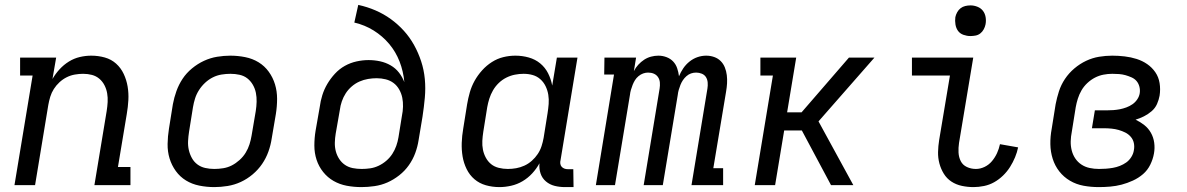

<svg xmlns="http://www.w3.org/2000/svg" viewBox="-20 -755 4840 783"><path d="M39 0 113 -447H62V-520H209L194 -433Q206 -454 223 -472.5Q240 -491 261 -504Q282 -517 305.5 -522.5Q329 -528 352 -528Q381 -528 407.5 -520.5Q434 -513 453.5 -495.5Q473 -478 484.5 -453.5Q496 -429 500.5 -402Q505 -375 503.5 -347Q502 -319 497 -290L461 -74H512V0H365L415 -302Q418 -321 419 -339Q420 -357 417 -374.5Q414 -392 406 -407.5Q398 -423 385 -434Q372 -445 355 -449.5Q338 -454 319 -454Q303 -454 285.5 -451Q268 -448 252 -440Q236 -432 222.5 -419.5Q209 -407 199.5 -392Q190 -377 185 -360.5Q180 -344 177 -327L123 0Z M854 8Q823 8 793 2Q763 -4 738.5 -19Q714 -34 697 -57.5Q680 -81 671.5 -109Q663 -137 663.5 -168Q664 -199 669 -230L685 -330Q690 -357 699.5 -383.5Q709 -410 724.5 -433.5Q740 -457 763 -476Q786 -495 812 -507Q838 -519 865.5 -523.5Q893 -528 919 -528Q950 -528 980 -522Q1010 -516 1034.5 -501Q1059 -486 1076 -462.5Q1093 -439 1101.5 -411Q1110 -383 1110 -352Q1110 -321 1105 -290L1088 -190Q1084 -163 1074.5 -136.5Q1065 -110 1049 -86.5Q1033 -63 1010.5 -44Q988 -25 962 -13Q936 -1 908 3.5Q880 8 854 8ZM854 -66Q872 -66 890.5 -69Q909 -72 925.5 -80.5Q942 -89 957 -102.5Q972 -116 982 -132.5Q992 -149 997.5 -166.5Q1003 -184 1006 -202L1023 -302Q1026 -321 1026.5 -340Q1027 -359 1023.5 -376.5Q1020 -394 1011 -409.5Q1002 -425 988.5 -435.5Q975 -446 957 -450Q939 -454 920 -454Q902 -454 883.5 -451Q865 -448 848 -439.5Q831 -431 816.5 -417.5Q802 -404 791.5 -387.5Q781 -371 775.5 -353.5Q770 -336 767 -318L751 -218Q748 -199 747 -180Q746 -161 750 -143.5Q754 -126 762.5 -110.5Q771 -95 785 -84.5Q799 -74 817 -70Q835 -66 854 -66Z M1454 8Q1423 8 1394 2.5Q1365 -3 1340.5 -17Q1316 -31 1298 -53.5Q1280 -76 1271 -103.5Q1262 -131 1262 -161.5Q1262 -192 1267 -222L1284 -319Q1287 -343 1294.5 -367Q1302 -391 1315 -413Q1328 -435 1346 -454.5Q1364 -474 1386.5 -486.5Q1409 -499 1434 -504.5Q1459 -510 1483 -510Q1507 -510 1530 -505Q1553 -500 1573 -488.5Q1593 -477 1607 -459Q1621 -441 1629 -420Q1625 -464 1609.5 -504Q1594 -544 1567 -576Q1540 -608 1504 -630.5Q1468 -653 1425 -663L1441 -735Q1478 -727 1511.5 -712.5Q1545 -698 1574 -677Q1603 -656 1627 -629.5Q1651 -603 1668.5 -571.5Q1686 -540 1697.5 -505Q1709 -470 1712.5 -432.5Q1716 -395 1712.5 -356.5Q1709 -318 1703 -279L1687 -183Q1683 -157 1673.5 -131Q1664 -105 1647.5 -81.5Q1631 -58 1608 -40Q1585 -22 1560 -11Q1535 0 1507.5 4Q1480 8 1454 8ZM1455 -66Q1472 -66 1489.5 -68.5Q1507 -71 1524 -79Q1541 -87 1555.5 -99.5Q1570 -112 1580 -127.5Q1590 -143 1596 -160Q1602 -177 1605 -195L1619 -282Q1623 -301 1623.5 -320Q1624 -339 1620.5 -356.5Q1617 -374 1608 -390Q1599 -406 1585 -416.5Q1571 -427 1553 -431.5Q1535 -436 1516 -436Q1499 -436 1481 -433Q1463 -430 1446 -422.5Q1429 -415 1414.5 -402.5Q1400 -390 1390 -374.5Q1380 -359 1374 -341.5Q1368 -324 1366 -307L1349 -210Q1346 -192 1345.5 -173.5Q1345 -155 1349.5 -138Q1354 -121 1363.5 -106.5Q1373 -92 1387 -82.5Q1401 -73 1418.5 -69.5Q1436 -66 1455 -66Z M2017 8Q1988 8 1961.5 0.5Q1935 -7 1915 -24Q1895 -41 1883 -65.5Q1871 -90 1866.5 -117Q1862 -144 1863 -172.5Q1864 -201 1869 -230L1885 -330Q1889 -354 1896 -378.5Q1903 -403 1915.5 -425.5Q1928 -448 1946 -468Q1964 -488 1986 -502Q2008 -516 2032.5 -522Q2057 -528 2082 -528Q2110 -528 2136.5 -520.5Q2163 -513 2183 -496.5Q2203 -480 2215 -456.5Q2227 -433 2232 -406L2251 -520H2335L2266 -102Q2264 -95 2265 -87.5Q2266 -80 2270.5 -75Q2275 -70 2281.5 -67.5Q2288 -65 2296 -65H2318L2319 8H2284Q2262 8 2242 3Q2222 -2 2206.5 -15Q2191 -28 2184.5 -47.5Q2178 -67 2180 -89Q2168 -67 2150.5 -48Q2133 -29 2111 -16Q2089 -3 2064.5 2.5Q2040 8 2017 8ZM2051 -66Q2068 -66 2085 -69Q2102 -72 2118.5 -79.5Q2135 -87 2149 -99.5Q2163 -112 2173 -127Q2183 -142 2188.5 -159Q2194 -176 2197 -193L2213 -293Q2216 -312 2217.5 -331Q2219 -350 2216 -368.5Q2213 -387 2205 -403.5Q2197 -420 2183.5 -432Q2170 -444 2152.5 -449Q2135 -454 2115 -454Q2098 -454 2080 -450.5Q2062 -447 2045 -438.5Q2028 -430 2014 -416.5Q2000 -403 1990.5 -386.5Q1981 -370 1975.5 -352.5Q1970 -335 1967 -318L1951 -218Q1948 -199 1947 -180.5Q1946 -162 1949.5 -144.5Q1953 -127 1961.5 -111.5Q1970 -96 1983 -85.5Q1996 -75 2014 -70.5Q2032 -66 2051 -66Z M2410 0 2484 -451H2444L2445 -520H2574L2565 -465Q2572 -479 2583 -491Q2594 -503 2607 -511.5Q2620 -520 2635 -524Q2650 -528 2665 -528Q2682 -528 2698 -522Q2714 -516 2725 -504.5Q2736 -493 2741.5 -477Q2747 -461 2749 -444Q2756 -461 2766.5 -476.5Q2777 -492 2792 -504Q2807 -516 2824.5 -522Q2842 -528 2860 -528Q2877 -528 2892.5 -522.5Q2908 -517 2919 -506Q2930 -495 2936 -480Q2942 -465 2944 -448.5Q2946 -432 2945 -415Q2944 -398 2941 -381L2889 -69H2929V0H2800L2865 -394Q2867 -406 2866 -418.5Q2865 -431 2859 -440.5Q2853 -450 2842 -454.5Q2831 -459 2819 -459Q2808 -459 2798 -455.5Q2788 -452 2779.5 -444.5Q2771 -437 2765 -428Q2759 -419 2755 -409Q2751 -399 2748 -388.5Q2745 -378 2744 -368L2683 0H2605L2670 -394Q2672 -406 2671 -418.5Q2670 -431 2663.5 -440.5Q2657 -450 2646.5 -454.5Q2636 -459 2623 -459Q2613 -459 2603 -455.5Q2593 -452 2584 -444.5Q2575 -437 2569.5 -428Q2564 -419 2560 -409Q2556 -399 2553 -388.5Q2550 -378 2549 -368L2488 0Z M3369 0 3250 -223H3178L3141 0H3058L3132 -447H3081V-520H3227L3190 -297H3249L3442 -520H3546L3318 -260L3460 0Z M3950 8Q3926 8 3902.5 3Q3879 -2 3860 -14.5Q3841 -27 3829 -46.5Q3817 -66 3811 -88.5Q3805 -111 3805.5 -135Q3806 -159 3810 -184L3854 -447H3699V-520H3949L3891 -172Q3888 -152 3889 -133Q3890 -114 3898 -98Q3906 -82 3923 -74Q3940 -66 3960 -66Q3978 -66 3995.5 -74.5Q4013 -83 4025.5 -98Q4038 -113 4046 -130.5Q4054 -148 4058 -167L4132 -154Q4128 -134 4119.5 -113.5Q4111 -93 4099 -74Q4087 -55 4070.5 -39Q4054 -23 4034.5 -12Q4015 -1 3993 3.5Q3971 8 3950 8ZM3937 -608Q3923 -608 3909 -613Q3895 -618 3887 -629Q3879 -640 3876.5 -655Q3874 -670 3876 -685Q3878 -695 3883.5 -705Q3889 -715 3897.5 -721.5Q3906 -728 3916.5 -730.5Q3927 -733 3938 -733Q3952 -733 3966 -727.5Q3980 -722 3988.5 -711Q3997 -700 3999.5 -685Q4002 -670 3999 -655Q3997 -645 3991.5 -635Q3986 -625 3977.5 -618.5Q3969 -612 3958.5 -610Q3948 -608 3937 -608Z M4461 8Q4429 8 4399 2.5Q4369 -3 4343.5 -18Q4318 -33 4300 -56Q4282 -79 4273 -107.5Q4264 -136 4263.5 -167Q4263 -198 4269 -230L4285 -330Q4290 -356 4298.5 -382.5Q4307 -409 4323 -433Q4339 -457 4361.5 -476Q4384 -495 4409.5 -507Q4435 -519 4462 -523.5Q4489 -528 4516 -528Q4541 -528 4566.5 -525Q4592 -522 4615.5 -514.5Q4639 -507 4658.5 -493.5Q4678 -480 4691.5 -460.5Q4705 -441 4709 -416Q4713 -391 4709 -365Q4706 -348 4698.5 -331Q4691 -314 4676.5 -301.5Q4662 -289 4645 -280.5Q4628 -272 4611 -267Q4630 -258 4646.5 -245Q4663 -232 4673.5 -213.5Q4684 -195 4687 -173Q4690 -151 4686 -129Q4682 -106 4671 -83.5Q4660 -61 4641.5 -45Q4623 -29 4600 -18.5Q4577 -8 4554 -2Q4531 4 4507.5 6Q4484 8 4461 8ZM4462 -66Q4476 -66 4490 -67Q4504 -68 4518.5 -70.5Q4533 -73 4547 -78.5Q4561 -84 4573 -92.5Q4585 -101 4593.5 -114.5Q4602 -128 4604 -142Q4607 -157 4604 -171.5Q4601 -186 4591.5 -197Q4582 -208 4569 -214.5Q4556 -221 4542 -225Q4528 -229 4512.5 -230.5Q4497 -232 4482 -232H4433L4445 -305H4494Q4507 -305 4520.5 -306Q4534 -307 4547 -309.5Q4560 -312 4573.5 -317Q4587 -322 4598.5 -330Q4610 -338 4618 -350Q4626 -362 4628 -375Q4630 -389 4626.5 -402Q4623 -415 4615 -424.5Q4607 -434 4594.5 -439.5Q4582 -445 4569.5 -448.5Q4557 -452 4543.5 -453Q4530 -454 4516 -454Q4498 -454 4480 -450.5Q4462 -447 4445.5 -438.5Q4429 -430 4414.5 -416.5Q4400 -403 4390.5 -386.5Q4381 -370 4375.5 -352.5Q4370 -335 4367 -318L4351 -218Q4347 -198 4346.5 -179Q4346 -160 4350.5 -142Q4355 -124 4365 -109Q4375 -94 4390 -84Q4405 -74 4423.5 -70Q4442 -66 4462 -66Z"/></svg>

Font: Iosevka HT Extended
Style: Italic
Weight: 400
Width: 7
Italic angle: -9°
Monospace: yes
Designer: Belleve Invis
Foundry: Belleve Invis
Version: Version 32.3.0; ttfautohint (v1.8.4)